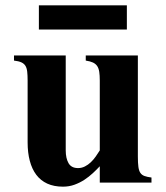

<svg xmlns="http://www.w3.org/2000/svg" viewBox="-20 -681 618 716"><path d="M352.1 0V-61Q340.8 -48.8 326.4 -35.4Q312 -22 294.9 -10.7Q277.8 0.5 257.8 7.8Q237.8 15.1 214.8 15.1Q181.2 15.1 156.2 3.7Q131.3 -7.8 115.2 -29.3Q99.1 -50.8 91.1 -81.3Q83 -111.8 83 -149.9V-380.9Q83 -399.9 81.5 -413.3Q80.1 -426.8 75 -435.3Q69.8 -443.8 59.6 -448.5Q49.3 -453.1 32.2 -455.1V-474.1H225.1V-120.1Q225.1 -90.8 235.6 -72.5Q246.1 -54.2 271 -54.2Q284.7 -54.2 296.6 -60.3Q308.6 -66.4 318.6 -75.9Q328.6 -85.4 336.9 -97.2Q345.2 -108.9 352.1 -120.1V-380.9Q352.1 -399.9 350.1 -413.1Q348.1 -426.3 342.5 -434.6Q336.9 -442.9 326.7 -447.8Q316.4 -452.6 299.8 -455.1V-474.1H494.1V-97.2Q494.1 -73.2 496.1 -58.8Q498 -44.4 503.4 -36.4Q508.8 -28.3 518.8 -24.7Q528.8 -21 544.9 -19V0ZM125 -570.8V-661.1H453.1V-570.8Z"/></svg>

Font: Tai Heritage Pro
Style: Bold
Weight: 700
Designer: Faah Baccam, Walt Agee, Victor Gaultney, Annie Olsen, Eric Hays
Foundry: SIL International
Version: Version 2.600